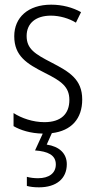

<svg xmlns="http://www.w3.org/2000/svg" viewBox="-20 -628 408 822"><path d="M266 75C266 29 234 -1 180 -9L202 -58C286 -68 332 -120 332 -202C332 -289 276 -321 201 -360C129 -397 94 -419 94 -474C94 -529 134 -561 198 -561C236 -561 276 -549 305 -531L327 -576C291 -596 247 -608 199 -608C100 -608 41 -553 41 -473C41 -388 95 -355 172 -316C242 -281 277 -257 277 -200C277 -141 242 -105 170 -105C121 -105 72 -122 38 -144V-88C67 -71 110 -57 163 -56L130 16C184 20 219 35 219 76C219 114 189 135 143 135C126 135 109 133 95 129V168C109 172 127 174 147 174C221 174 266 137 266 75Z"/></svg>

Font: Noto Sans Malayalam UI Condensed Light
Style: Regular
Weight: 300
Width: 3
Designer: Jelle Bosma - Monotype Design Team
Foundry: Monotype Imaging Inc.
Version: Version 2.104